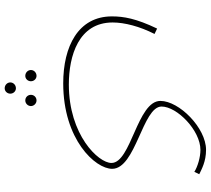

<svg xmlns="http://www.w3.org/2000/svg" viewBox="-60 -360 900 820"><g transform="rotate(90 390.0 50.0)"><path d="M50 22C50 166 178 230 336 230C576 230 701 93 701 21C701 -80 435 -109 435 -190C435 -256 537 -356 620 -356C652 -356 692 -344 714 -330L724 -351C703 -361 670 -380 620 -380C526 -380 411 -265 411 -185C411 -86 676 -60 676 24C676 80 556 206 341 206C218 206 76 164 76 19C76 -32 93 -97 125 -160L102 -171C59 -81 50 -28 50 22ZM409 392C422 392 433 381 433 368C433 355 422 344 409 344C395 344 385 355 385 368C385 381 395 392 409 392ZM304 392C317 392 327 381 327 368C327 355 317 344 304 344C290 344 279 355 279 368C279 381 290 392 304 392ZM357 480C370 480 380 469 380 456C380 443 370 432 357 432C343 432 332 443 332 456C332 469 343 480 357 480Z"/></g></svg>

Font: Noto Sans Arabic Thin
Style: Regular
Weight: 100
Designer: Monotype Design Team, Nadine Chahine, Nizar Qandah and Khaled Hosny
Foundry: Monotype Imaging Inc.
Version: Version 2.012